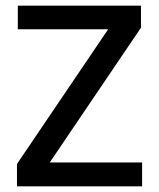

<svg xmlns="http://www.w3.org/2000/svg" viewBox="-20 -659 562 679"><path d="M482.5 -84.5V0H40V-79L362.5 -555.5H43V-639H478.5V-561L156 -84.5Z"/></svg>

Font: Anek Gurmukhi Medium Medium
Style: Regular
Weight: 500
Version: Version 1.003